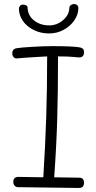

<svg xmlns="http://www.w3.org/2000/svg" viewBox="-20 -938 478 953"><path d="M397 -31Q397 -5 372 -5L68 -9Q58 -10 52 -17Q46 -24 46 -35Q46 -48 53 -54Q60 -60 70 -60L195 -58Q205 -221 209.5 -358Q214 -495 214 -658Q189 -657 151.5 -654.5Q114 -652 98 -651L62 -648Q53 -648 47 -655Q41 -662 41 -674Q41 -696 65 -699Q81 -702 139.5 -705.5Q198 -709 240 -709Q339 -709 375 -703Q386 -701 391.5 -696Q397 -691 397 -678Q397 -665 390 -658.5Q383 -652 371 -653Q366 -653 342.5 -655.5Q319 -658 268 -658Q268 -483 264 -346.5Q260 -210 249 -58L373 -56Q397 -56 397 -31ZM74 -895Q74 -903 79.5 -909Q85 -915 93 -915Q116 -915 117 -900Q118 -861 149 -836.5Q180 -812 224 -812Q263 -812 293 -838Q323 -864 324 -897Q324 -907 331.5 -912.5Q339 -918 348 -918Q357 -918 363 -912.5Q369 -907 369 -898Q369 -866 349 -837Q329 -808 296 -790Q263 -772 224 -772Q181 -772 146.5 -789.5Q112 -807 93 -835Q74 -863 74 -895Z"/></svg>

Font: Mali Light
Style: Regular
Weight: 300
Designer: Kitiyaporn Chalermlarp | Katatrad Aksorn Co.,Ltd.
Foundry: Cadson Demak Co.,Ltd.
Version: Version 1.000; ttfautohint (v1.6)